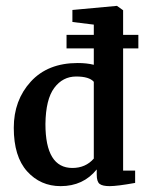

<svg xmlns="http://www.w3.org/2000/svg" viewBox="-20 -627 503 655"><path d="M207 -462V-508H300V-543L227 -552V-593L379 -607L400 -592V-508H452V-462H400V-45H441V-3Q380 8 354 8Q330 8 320 0.5Q310 -7 310 -31V-49Q264 8 187 8Q118 8 72.5 -42.5Q27 -93 27 -191Q27 -285 85 -348.5Q143 -412 245 -412Q276 -412 300 -406V-462ZM227 -54Q272 -54 300 -86V-348Q284 -366 240 -366Q194 -366 165 -327Q136 -288 135 -204Q135 -54 227 -54Z"/></svg>

Font: Aikya SemiBold
Style: Regular
Weight: 600
Designer: Neelakash Kshetrimayum (Latin subset based on Merriweather by Eben Sorkin)
Foundry: Brand New Type
Version: Version 1.00 b005